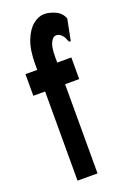

<svg xmlns="http://www.w3.org/2000/svg" viewBox="-133 -719 516 767"><g transform="rotate(-20 125.0 -335.5)"><path d="M58 -379H8V-471H58V-495Q58 -556 73.5 -595Q89 -634 112.5 -652.5Q136 -671 160 -671Q181 -671 206 -660Q231 -649 241 -623L225 -542L223 -532L216 -534Q212 -541 208.5 -550.5Q205 -560 192 -570Q185 -575 175 -575Q163 -575 153 -556.5Q143 -538 143 -495V-471H203V-379H143V0H58Z"/></g></svg>

Font: Inconsolata UltraCondensed Black
Style: Regular
Weight: 900
Width: 1
Monospace: yes
Designer: Raph Levien, Cyreal, Brenton Simpson
Foundry: Raph Levien, Cyreal, Google
Version: Version 3.001; ttfautohint (v1.8.2.53-6de2)